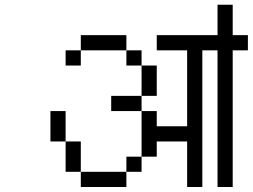

<svg xmlns="http://www.w3.org/2000/svg" viewBox="-20 -832 1040 790"><path d="M1000 -625V-687.5H937.5Q937.5 -687.5 937.5 -812.5H875Q875 -812.5 875 -687.5H625V-625H750V-312.5H625V-375H562.5V-187.5H500V-125H312.5V-62.5H500V-125H562.5V-187.5H625V-250H750V-62.5H812.5V-625H875V-62.5H937.5V-625ZM312.5 -125Q312.5 -125 312.5 -250H250Q250 -250 250 -125ZM250 -250Q250 -250 250 -375H187.5Q187.5 -375 187.5 -250ZM562.5 -375V-437.5H437.5V-375ZM562.5 -437.5H625Q625 -437.5 625 -562.5H562.5Q562.5 -562.5 562.5 -437.5ZM562.5 -562.5V-625H500V-562.5ZM312.5 -625H250V-562.5H312.5ZM312.5 -625H500V-687.5H312.5Z"/></svg>

Font: Unifont
Style: Regular
Weight: 500
Version: Version 15.1.04